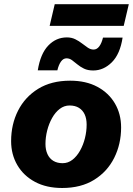

<svg xmlns="http://www.w3.org/2000/svg" viewBox="-20 -900 643 929"><path d="M280.8 9.6Q204.6 9.6 149.3 -20Q94 -49.6 63.9 -101.1Q33.8 -152.6 33.8 -217.2Q33.8 -298.4 67.4 -364.7Q101 -431 164.7 -470.3Q228.4 -509.6 319.4 -509.6Q396 -509.6 451.1 -480Q506.2 -450.4 536.1 -399.3Q566 -348.2 566 -283.2Q566 -203 532.6 -136.2Q499.2 -69.4 435.5 -29.9Q371.8 9.6 280.8 9.6ZM283.2 -110.4Q309 -110.4 330.3 -126.8Q351.6 -143.2 367.2 -170.9Q382.8 -198.6 391 -231.5Q399.2 -264.4 399.2 -297Q399.2 -326 389.7 -346.5Q380.2 -367 361.8 -378.3Q343.4 -389.6 316.4 -389.6Q290.6 -389.6 269.1 -373.2Q247.6 -356.8 232.2 -329.3Q216.8 -301.8 208.4 -268.9Q200 -236 200 -203.4Q200 -175.4 209.7 -154.2Q219.4 -133 238 -121.7Q256.6 -110.4 283.2 -110.4ZM573.2 -718.2Q561 -638.2 521.1 -598.6Q481.2 -559 431.2 -559Q404.6 -559 386.3 -568Q368 -577 354.4 -588.4Q340.8 -599.8 328.5 -608.8Q316.2 -617.8 301.8 -617.8Q286.2 -617.8 275 -602.1Q263.8 -586.4 257.6 -559.8H162.8Q175.6 -639.8 213.4 -679.4Q251.2 -719 303.6 -719Q326.6 -719 344.6 -710Q362.6 -701 377.1 -689.6Q391.6 -678.2 405.1 -669.2Q418.6 -660.2 433 -660.2Q448.6 -660.2 460.1 -675.3Q471.6 -690.4 478.4 -718.2ZM603.2 -879.6 578.6 -774.8H220.2L244.8 -879.6Z"/></svg>

Font: Work Sans
Style: Italic
Weight: 400
Italic angle: -13°
Designer: Wei Huang
Foundry: Wei Huang
Version: Version 2.012